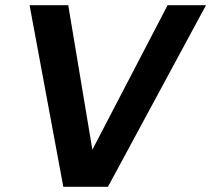

<svg xmlns="http://www.w3.org/2000/svg" viewBox="-20 -720 814 740"><path d="M224 0 94 -700H243L336 -143L626 -700H774L396 0Z"/></svg>

Font: DM Sans 11pt ExtraBold
Style: Italic
Weight: 800
Italic angle: -10°
Version: Version 4.004;gftools[0.9.30]